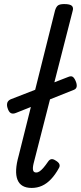

<svg xmlns="http://www.w3.org/2000/svg" viewBox="-20 -910 398 945"><path d="M136 15Q82 15 66 -25.5Q50 -66 72 -144L251 -859Q257 -878 266.5 -884Q276 -890 296 -890Q325 -890 334 -881Q343 -872 337 -854L145 -104Q140 -82 143 -71.5Q146 -61 158 -61Q167 -61 175.5 -67Q184 -73 194 -84.5Q204 -96 217 -115Q224 -125 232.5 -126.5Q241 -128 252 -121Q268 -112 272 -102.5Q276 -93 270 -83Q252 -50 231 -28Q210 -6 186.5 4.5Q163 15 136 15ZM58 -354Q43 -348 33 -353.5Q23 -359 17 -379Q13 -391 15.5 -402.5Q18 -414 32 -421L315 -531Q329 -537 337 -532.5Q345 -528 352 -512Q359 -496 357.5 -484.5Q356 -473 344 -468Z"/></svg>

Font: Playwrite IS
Style: Regular
Weight: 400
Designer: Veronika Burian, José Scaglione
Foundry: TypeTogether
Version: Version 1.002